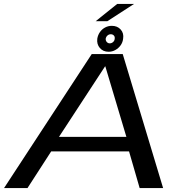

<svg xmlns="http://www.w3.org/2000/svg" viewBox="-32 -950 942 970"><path d="M-11.5 0H107L226.5 -185H620L673.5 0H792L588 -677H431.5ZM266 -258.5 499 -615H500L606.5 -258.5ZM516.5 -688.5Q535 -688.5 551 -697.5Q567 -706.5 577.5 -721.2Q588 -736 590 -754.5Q594.5 -782 577.8 -800.8Q561 -819.5 533 -819.5Q514.5 -819.5 498.8 -811Q483 -802.5 472.8 -787.8Q462.5 -773 459.5 -754.5Q456 -726.5 472.5 -707.5Q489 -688.5 516.5 -688.5ZM522.5 -731Q513.5 -731 507.5 -737.8Q501.5 -744.5 502 -754.5Q504 -764.5 511.2 -770.8Q518.5 -777 527.5 -777Q537 -777 543 -770.8Q549 -764.5 547.5 -754.5Q547 -744.5 539.5 -737.8Q532 -731 522.5 -731ZM451.5 -843H510.5L645 -930H560Z"/></svg>

Font: Anybody Expanded
Style: Italic
Weight: 400
Width: 7
Italic angle: -10°
Version: Version 1.113;gftools[0.9.25]